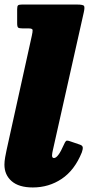

<svg xmlns="http://www.w3.org/2000/svg" viewBox="-24 -800 394 845"><path d="M344.5 -744.5 208.5 -138.5Q207.5 -134 206.2 -127Q205 -120 205 -116Q205 -104.5 213.5 -104.5Q231.5 -104.5 256.5 -162Q262.5 -176 266.5 -179.5Q270.5 -183 283.5 -178.5L327.5 -163.5Q339.5 -159.5 340.2 -151.2Q341 -143 336 -129Q304 -50.5 247.5 -12.8Q191 25 120.5 25Q59 25 27.2 -2.8Q-4.5 -30.5 -4.5 -75.5Q-4.5 -90 -1.2 -108.5Q2 -127 5 -140L116 -642.5Q120 -660.5 119.5 -667.8Q119 -675 101.5 -675H76Q60.5 -675 56 -678.5Q51.5 -682 51.5 -698V-760Q51.5 -773 55.5 -776.5Q59.5 -780 72.5 -780H315.5Q343 -780 346.2 -773.2Q349.5 -766.5 344.5 -744.5Z"/></svg>

Font: Besley* Narrow Fatface
Style: Italic
Weight: 900
Width: 4
Italic angle: -13°
Designer: Owen Earl
Foundry: indestructible type*
Version: Version 3.000; ttfautohint (v1.8.3)